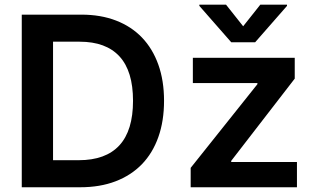

<svg xmlns="http://www.w3.org/2000/svg" viewBox="-20 -789 1326 809"><path d="M71.7 0V-727.3H323.2Q404.5 -727.3 468.9 -702.4Q533.4 -677.6 578.3 -630.7Q623.2 -583.8 647.2 -516.5Q671.2 -449.2 671.2 -364.3Q671.2 -279.1 647.2 -211.5Q623.2 -143.8 577.8 -96.9Q532.3 -50.1 466.8 -25Q401.3 0 318.2 0ZM311.8 -114Q425.4 -114 483 -176.5Q540.5 -239 540.5 -364.3Q540.5 -489.3 483.5 -551.3Q426.5 -613.3 315.7 -613.3H203.5V-114ZM783.4 -81.7 1064.6 -434.3V-438.9H792.6V-545.5H1221.9V-457.7L954.2 -111.2V-106.5H1231.2V0H783.4ZM1004.6 -678.3 1076.7 -769.2H1189.3V-764.2L1055 -610.8H954.5L820 -764.2V-769.2H932.5Z"/></svg>

Font: Interop SemBd
Style: Regular
Weight: 600
Designer: Rasmus Andersson, Google, Jang Haemin
Foundry: jhaemin
Version: Version 1.008